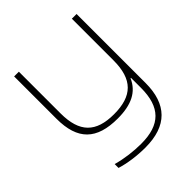

<svg xmlns="http://www.w3.org/2000/svg" viewBox="-197 -620 948 948"><g transform="rotate(-45 276.5 -146.5)"><path d="M495 -18V-500H462V-209C462 -76 403 -19 276 -19C150 -19 92 -76 92 -209V-500H59V-205C59 -56 127 9 274 9C370 9 430 -21 459 -87H462V-17C462 117 401 179 268 179C215 179 157 172 104 157V184C149 198 209 207 269 207C421 207 495 129 495 -18Z"/></g></svg>

Font: LT Wave Text Thin
Style: Regular
Weight: 100
Designer: Daniel Lyons
Version: Version 2.5 (Glyphs App)